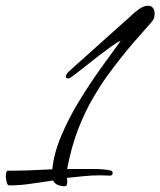

<svg xmlns="http://www.w3.org/2000/svg" viewBox="-36 -622 558 668"><path d="M189 26Q177 26 165.5 21.5Q154 17 149 6Q111 11 73 17Q35 23 -4 23Q-11 23 -13.5 8.5Q-16 -6 -16 -10Q-16 -12 -14.5 -20Q-13 -28 -9 -28Q30 -28 69 -29.5Q108 -31 146 -33Q151 -87 176.5 -148Q202 -209 238.5 -269Q275 -329 314 -383.5Q353 -438 384 -480Q373 -476 352 -461Q331 -446 307 -427.5Q283 -409 260.5 -391Q238 -373 222 -361Q206 -349 202 -349Q200 -349 196.5 -350Q193 -351 193 -355Q193 -360 196 -364Q199 -368 201 -371L394 -544Q405 -553 419.5 -567Q434 -581 449.5 -591.5Q465 -602 478 -602Q491 -602 496.5 -594Q502 -586 502 -575Q502 -557 492 -546Q472 -524 429.5 -475Q387 -426 337 -358Q316 -329 289 -283.5Q262 -238 237.5 -176.5Q213 -115 198 -36L197 -34H234Q258 -34 291.5 -34Q325 -34 348 -29Q356 -27 356 -21Q356 -11 347 -11Q338 -11 329 -11.5Q320 -12 311 -12Q282 -12 254 -9Q226 -6 197 -3Q197 1 197.5 4Q198 7 198 11Q198 15 196.5 20.5Q195 26 189 26Z"/></svg>

Font: Beau Rivage
Style: Regular
Weight: 400
Designer: Robert E. Leuschke
Foundry: Robert E. Leuschke
Version: Version 1.010; ttfautohint (v1.8.3)